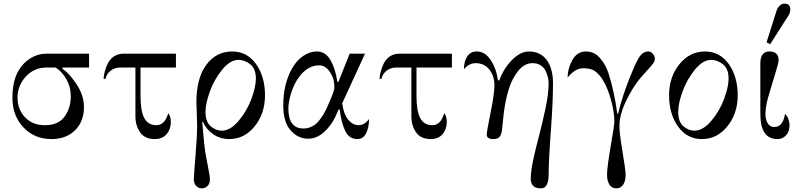

<svg xmlns="http://www.w3.org/2000/svg" viewBox="-20 -750 4398 1052"><path d="M468 -456V-380H322V-374Q362 -346 401 -286Q440 -226 440 -164Q440 -84 391 -36Q342 12 262 12Q169 12 108.5 -52Q48 -116 48 -214Q48 -309 84 -367Q108 -407 148 -431.5Q188 -456 235 -456ZM225 -64Q300 -64 334 -111.5Q368 -159 368 -222Q368 -272 344.5 -314.5Q321 -357 285 -380H235Q167 -380 121.5 -330.5Q76 -281 76 -216Q76 -150 117.5 -107Q159 -64 225 -64Z M944 -456V-380H750V-222Q750 -142 770.5 -103Q791 -64 837 -64Q883 -64 902 -130Q916 -112 916 -82Q916 -42 893 -15Q870 12 828 12Q774 12 748 -24.5Q722 -61 722 -114V-380H640Q608 -380 586 -362.5Q564 -345 558 -318H548Q548 -341 559 -374Q570 -407 586 -425Q614 -456 658 -456Z M1195 -34Q1242 -34 1287.5 -88Q1333 -142 1357.5 -208Q1382 -274 1382 -319Q1382 -374 1351 -398Q1320 -422 1287 -422Q1241 -422 1197.5 -368.5Q1154 -315 1130 -249Q1106 -183 1106 -137Q1106 -82 1134.5 -58Q1163 -34 1195 -34ZM1236 12Q1186 12 1147 -15.5Q1108 -43 1093 -82L1088 -80L1094 -15Q1099 50 1106 92Q1108 106 1119 160Q1130 214 1130 232Q1130 257 1116.5 269.5Q1103 282 1086 282Q1069 282 1055.5 269.5Q1042 257 1042 232Q1042 215 1051 106.5Q1060 -2 1060 -62Q1060 -82 1058 -134.5Q1056 -187 1056 -188Q1056 -322 1110.5 -395Q1165 -468 1252 -468Q1334 -468 1383 -399Q1432 -330 1432 -228Q1432 -128 1375.5 -58Q1319 12 1236 12Z M1670 10Q1612 10 1572 -36Q1532 -82 1532 -172Q1532 -286 1577 -369Q1602 -416 1639 -442Q1676 -468 1716 -468Q1763 -468 1790.5 -421Q1818 -374 1828 -303L1834 -301L1896 -456H1980L1855 -184Q1863 -124 1888 -94Q1913 -64 1945 -64Q1977 -64 2002 -98Q2002 -52 1986 -20Q1970 12 1938 12Q1894 12 1872.5 -30.5Q1851 -73 1841 -150H1835Q1817 -105 1802 -82Q1742 10 1670 10ZM1642 -46Q1667 -46 1688.5 -56.5Q1710 -67 1725 -85Q1740 -103 1753.5 -125.5Q1767 -148 1777 -173Q1787 -198 1798 -222Q1812 -256 1812 -270Q1812 -306 1802 -329Q1774 -392 1729 -392Q1665 -392 1617 -326Q1588 -285 1574 -236.5Q1560 -188 1560 -157Q1560 -46 1642 -46Z M2456 -456V-380H2262V-222Q2262 -142 2282.5 -103Q2303 -64 2349 -64Q2395 -64 2414 -130Q2428 -112 2428 -82Q2428 -42 2405 -15Q2382 12 2340 12Q2286 12 2260 -24.5Q2234 -61 2234 -114V-380H2152Q2120 -380 2098 -362.5Q2076 -345 2070 -318H2060Q2060 -341 2071 -374Q2082 -407 2098 -425Q2126 -456 2170 -456Z M2647 -12Q2647 -30 2668 -133Q2689 -236 2689 -282Q2689 -334 2661 -369Q2633 -404 2586 -404Q2551 -404 2522 -371Q2522 -414 2540 -441Q2558 -468 2592 -468Q2637 -468 2668 -422Q2699 -376 2708 -311L2716 -309Q2738 -373 2784.5 -420.5Q2831 -468 2878 -468Q2940 -468 2975 -422Q3010 -375 3010 -293Q3010 -201 3000 -58Q2986 131 2986 207Q2986 282 2944 282Q2888 282 2888 230Q2888 186 2903.5 117Q2919 48 2934 -8Q2951 -72 2968.5 -154Q2986 -236 2986 -292Q2986 -309 2982 -326.5Q2978 -344 2969 -362.5Q2960 -381 2941.5 -392.5Q2923 -404 2898 -404Q2854 -404 2820 -362.5Q2786 -321 2767.5 -261Q2749 -201 2740 -128Q2734 -78 2731.5 -47Q2729 -16 2719 -2Q2709 12 2684 12Q2647 12 2647 -12Z M3306 206Q3306 166 3330 27Q3346 -61 3346 -87Q3346 -143 3323.5 -217.5Q3301 -292 3268 -333Q3247 -359 3226.5 -367.5Q3206 -376 3174 -376Q3132 -376 3090 -325Q3090 -374 3116 -421Q3142 -468 3191 -468Q3236 -468 3267 -432.5Q3298 -397 3314 -349Q3346 -249 3362 -128H3367Q3389 -224 3440 -348Q3453 -379 3458.5 -391.5Q3464 -404 3476.5 -426.5Q3489 -449 3502.5 -458.5Q3516 -468 3532 -468Q3546 -468 3557 -455.5Q3568 -443 3568 -427Q3568 -416 3559 -403Q3550 -390 3525.5 -363.5Q3501 -337 3489 -323Q3448 -274 3411 -198Q3374 -122 3374 -60Q3374 -22 3386 50Q3408 184 3408 206Q3408 242 3394.5 262Q3381 282 3357 282Q3333 282 3319.5 262Q3306 242 3306 206Z M3785 -34Q3832 -34 3877.5 -88Q3923 -142 3947.5 -208Q3972 -274 3972 -319Q3972 -374 3941 -398Q3910 -422 3877 -422Q3831 -422 3787.5 -368.5Q3744 -315 3720 -249Q3696 -183 3696 -137Q3696 -82 3724.5 -58Q3753 -34 3785 -34ZM3826 12Q3744 12 3695 -57Q3646 -126 3646 -228Q3646 -328 3702.5 -398Q3759 -468 3842 -468Q3924 -468 3973 -399Q4022 -330 4022 -228Q4022 -128 3965.5 -58Q3909 12 3826 12Z M4278 -730Q4310 -730 4310 -699Q4310 -688 4307 -679Q4304 -670 4299 -663Q4294 -656 4288 -646L4200 -508L4180 -518L4230 -676Q4235 -693 4239.5 -702.5Q4244 -712 4254 -721Q4264 -730 4278 -730ZM4196 -468Q4246 -468 4246 -421Q4246 -406 4234 -368L4193 -231Q4174 -170 4174 -126Q4174 -93 4187 -73.5Q4200 -54 4222 -54Q4270 -54 4281 -125Q4292 -118 4299 -99Q4306 -80 4306 -66Q4306 -29 4288 -10Q4269 12 4240 12Q4193 12 4169.5 -22Q4146 -56 4146 -130V-403Q4146 -468 4196 -468Z"/></svg>

Font: Old Standard TT
Style: Regular
Weight: 400
Designer: Alexey Kryukov <alexios@thessalonica.org.ru>
Version: Version 2.2